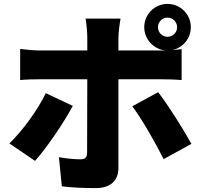

<svg xmlns="http://www.w3.org/2000/svg" viewBox="-20 -895 1040 981"><path d="M787 -756C787 -783 809 -805 836 -805C863 -805 885 -783 885 -756C885 -729 863 -707 836 -707C809 -707 787 -729 787 -756ZM352 -354 214 -419C172 -332 95 -227 28 -162L159 -73C212 -131 304 -264 352 -354ZM788 -424 656 -352C702 -291 771 -172 816 -82L958 -160C918 -233 838 -360 788 -424ZM83 -645V-486C112 -489 156 -490 186 -490H426L425 -115C424 -89 415 -81 390 -81C366 -81 323 -84 281 -92L296 57C352 64 410 66 470 66C547 66 585 25 585 -36V-490H801C830 -490 874 -489 908 -486V-644L859 -639C914 -650 955 -698 955 -756C955 -822 902 -875 836 -875C770 -875 717 -822 717 -756C717 -694 765 -643 826 -637H800H585V-703C585 -730 593 -786 596 -800H417C421 -781 426 -732 426 -704V-637H186C155 -637 114 -641 83 -645Z"/></svg>

Font: Noto Sans KR Black
Style: Regular
Weight: 900
Designer: Ryoko NISHIZUKA 西塚涼子 (kana, bopomofo & ideographs); Paul D. Hunt (Latin, Greek & Cyrillic); Sandoll Communications 산돌커뮤니
Foundry: Adobe
Version: Version 2.004;hotconv 1.0.118;makeotfexe 2.5.65603